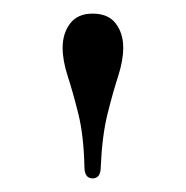

<svg xmlns="http://www.w3.org/2000/svg" viewBox="-20 -751 273 282"><path d="M116 -489Q104 -489 104 -506Q103 -552 95 -584Q87 -616 79.5 -639Q72 -662 72 -681Q72 -702 83 -716.5Q94 -731 116 -731Q139 -731 150 -716.5Q161 -702 161 -681Q161 -662 153.5 -639Q146 -616 138 -584Q130 -552 128 -506Q128 -489 116 -489Z"/></svg>

Font: Instrument Serif
Style: Regular
Weight: 400
Designer: Rodrigo Fuenzalida
Foundry: fragTYPE
Version: Version 1.000; ttfautohint (v1.8.4.7-5d5b);gftools[0.9.27]